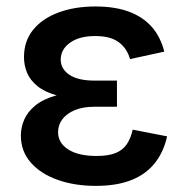

<svg xmlns="http://www.w3.org/2000/svg" viewBox="-20 -573 587 602"><path d="M280.3 9.8Q213.4 9.8 160.2 -9.3Q106.9 -28.3 76.2 -63.7Q45.4 -99.1 45.4 -147.9Q45.4 -173.3 55.9 -197.8Q66.4 -222.2 90.3 -241.9Q114.3 -261.7 154.8 -273.4Q195.3 -285.2 254.9 -285.2H346.7V-238.3H275.9Q240.2 -238.3 214.8 -227.8Q189.5 -217.3 175.8 -199.5Q162.1 -181.6 162.1 -158.7Q162.1 -125 193.8 -104.5Q225.6 -84 282.7 -84Q319.3 -84 342 -93Q364.7 -102.1 377.4 -120.6Q390.1 -139.2 396 -166.5L503.9 -145.5Q493.2 -96.7 465.6 -61.8Q438 -26.9 392.1 -8.5Q346.2 9.8 280.3 9.8ZM254.9 -263.2Q197.8 -263.2 159.2 -273.7Q120.6 -284.2 97.7 -302.7Q74.7 -321.3 64.9 -344.7Q55.2 -368.2 55.2 -393.6Q55.2 -444.3 84 -479.7Q112.8 -515.1 163.6 -533.9Q214.4 -552.7 279.3 -552.7Q340.3 -552.7 384.3 -536.4Q428.2 -520 455.8 -488.8Q483.4 -457.5 495.1 -411.1L387.7 -387.7Q378.4 -421.4 352.3 -440.7Q326.2 -460 278.8 -460Q228.5 -460 199.5 -439Q170.4 -418 170.4 -386.2Q170.4 -356.9 197.5 -338.6Q224.6 -320.3 275.9 -320.3H346.7V-263.2Z"/></svg>

Font: Inter Cardless
Style: Medium
Weight: 500
Designer: Rasmus Andersson
Foundry: rsms
Version: Version 4.001;git-9221beed3